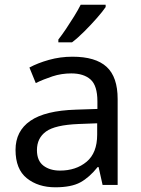

<svg xmlns="http://www.w3.org/2000/svg" viewBox="-20 -786 601 816"><path d="M288 -545Q386 -545 433 -502Q480 -459 480 -365V0H416L399 -76H395Q360 -32 321.5 -11Q283 10 215 10Q142 10 94 -28.5Q46 -67 46 -149Q46 -229 109 -272.5Q172 -316 303 -320L394 -323V-355Q394 -422 365 -448Q336 -474 283 -474Q241 -474 203 -461.5Q165 -449 132 -433L105 -499Q140 -518 188 -531.5Q236 -545 288 -545ZM314 -259Q214 -255 175.5 -227Q137 -199 137 -148Q137 -103 164.5 -82Q192 -61 235 -61Q303 -61 348 -98.5Q393 -136 393 -214V-262ZM429 -756Q417 -738 392 -709.5Q367 -681 338.5 -652.5Q310 -624 286 -606H228V-618Q243 -637 260.5 -663Q278 -689 295 -716.5Q312 -744 323 -766H429Z"/></svg>

Font: Noto Sans Rejang
Style: Regular
Weight: 400
Designer: Monotype Design Team
Foundry: Monotype Imaging Inc.
Version: Version 2.001; ttfautohint (v1.8.4.7-5d5b)